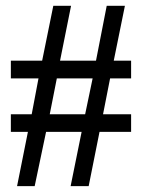

<svg xmlns="http://www.w3.org/2000/svg" viewBox="-20 -632 492 665"><path d="M434.1 -175.3H324.7L287.1 12.7H224.6L262.7 -175.3H139.6L100.1 12.7H39.1L76.7 -175.3H17.6V-236.3H89.8L113.3 -360.4H17.6V-421.9H126L164.6 -611.8H226.1L188 -421.9H312.5L349.6 -611.8H412.6L374 -421.9H434.1V-360.4H361.3L336.9 -236.3H434.1ZM300.8 -360.4H176.8L152.3 -236.3H274.9Z"/></svg>

Font: Scheherazade New
Style: Bold
Weight: 700
Designer: SIL International
Foundry: SIL International
Version: Version 4.000